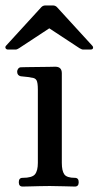

<svg xmlns="http://www.w3.org/2000/svg" viewBox="-22 -685 362 705"><path d="M61 0Q47 0 47 -16Q47 -32 61 -32Q96 -32 106.5 -45Q117 -58 117 -87V-356Q117 -382 112 -390.5Q107 -399 93 -400Q86 -402 73 -403Q60 -404 54 -405Q41 -408 41 -422Q41 -428 45 -433Q49 -438 55 -438Q58 -438 75.5 -438.5Q93 -439 115.5 -439Q138 -439 157 -439.5Q176 -440 181 -440Q205 -440 205 -416V-87Q205 -58 214 -45Q223 -32 253 -32Q267 -32 267 -16Q267 0 253 0Q243 0 214 -1Q185 -2 161 -2Q145 -2 124 -1.5Q103 -1 85.5 -0.5Q68 0 61 0ZM8 -503Q1 -503 -1.5 -508Q-4 -513 1 -518L130 -659Q136 -665 145 -665H172Q181 -665 187 -659L316 -518Q321 -513 319.5 -508Q318 -503 310 -503H284Q280 -503 277 -504.5Q274 -506 270 -508L159 -581L48 -508Q44 -506 41.5 -504.5Q39 -503 34 -503Z"/></svg>

Font: Zen Old Mincho Medium
Style: Regular
Weight: 500
Designer: Yoshimichi Ohira
Foundry: Positype
Version: Version 1.500